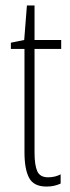

<svg xmlns="http://www.w3.org/2000/svg" viewBox="-20 -676 259 706"><path d="M157 -24Q170 -24 182 -27Q194 -30 203 -35V-1Q192 4 179.5 7Q167 10 151 10Q104 10 87 -22Q70 -54 70 -116V-496H20V-519L69 -529L79 -656H107V-529H205V-496H107V-115Q107 -69 117 -46.5Q127 -24 157 -24Z"/></svg>

Font: Noto Sans Devanagari ExtraCondensed ExtraLight
Style: Regular
Weight: 200
Width: 2
Designer: Jelle Bosma - Monotype Design Team
Foundry: Monotype Imaging Inc.
Version: Version 2.004; ttfautohint (v1.8.4.7-5d5b)